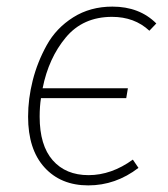

<svg xmlns="http://www.w3.org/2000/svg" viewBox="-20 -551 509 581"><path d="M319 -500Q231 -500 179 -437.5Q127 -375 109 -284H367L362 -254H104Q100 -229 100 -198Q100 -111 139.5 -66Q179 -21 248 -21Q317 -21 382 -68L399 -43Q330 10 247 10Q164 10 114.5 -44.5Q65 -99 65 -198Q65 -252 79 -307.5Q93 -363 121.5 -414.5Q150 -466 201.5 -498.5Q253 -531 320 -531Q402 -531 453 -480L432 -458Q387 -500 319 -500Z"/></svg>

Font: Fira Sans UltraLight
Style: Italic
Weight: 200
Italic angle: -8°
Designer: Carrois Corporate & Edenspiekermann AG
Foundry: Carrois Corporate GbR & Edenspiekermann AG
Version: Version 4.203;PS 004.203;hotconv 1.0.88;makeotf.lib2.5.64775